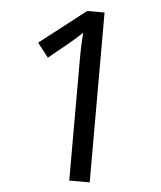

<svg xmlns="http://www.w3.org/2000/svg" viewBox="-52 -759 675 804"><g transform="rotate(5 286.0 -357.0)"><path d="M355 0H269V-499Q269 -542 270 -568Q271 -594 273 -622Q257 -606 244 -595Q231 -584 211 -567L135 -505L89 -564L282 -714H355Z"/></g></svg>

Font: Noto Sans Pau Cin Hau
Style: Regular
Weight: 400
Designer: Monotype Design Team
Foundry: Monotype Imaging Inc.
Version: Version 2.002; ttfautohint (v1.8.4.7-5d5b)